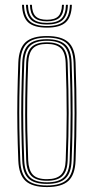

<svg xmlns="http://www.w3.org/2000/svg" viewBox="-20 -752 380 778"><path d="M170.2 6Q110.5 6 83.5 -18.9Q56.5 -43.8 54.2 -101Q51.5 -169.5 50.5 -232Q49.5 -294.5 50.5 -359Q51.5 -423.5 54.2 -498Q56.5 -556 83.6 -581Q110.8 -606 170.2 -606Q228.5 -606 256.2 -581.6Q284 -557.2 286.2 -498Q290.2 -387.2 290.1 -293.5Q290 -199.8 286.2 -101Q284 -43.8 257 -18.9Q230 6 170.2 6ZM170.2 -0.5Q226 -0.5 251.1 -23.9Q276.2 -47.2 278.2 -101.2Q282 -200 282.1 -293.6Q282.2 -387.2 278.2 -497.8Q276.2 -552.2 251.1 -575.9Q226 -599.5 170.2 -599.5Q114.5 -599.5 89.4 -575.9Q64.2 -552.2 62.2 -497.8Q59.5 -424 58.5 -359.5Q57.5 -295 58.5 -232.4Q59.5 -169.8 62.2 -101.2Q64.2 -47.8 89.2 -24.1Q114.2 -0.5 170.2 -0.5ZM170.2 -6.8Q118 -6.8 95.1 -29.1Q72.2 -51.5 70.2 -101.5Q67.5 -170.2 66.5 -232.4Q65.5 -294.5 66.5 -358.8Q67.5 -423 70.2 -497.5Q72.2 -548.2 95.2 -570.8Q118.2 -593.2 170.2 -593.2Q219.8 -593.2 244.1 -571.9Q268.5 -550.5 270.2 -497.2Q273 -421 273.8 -353.5Q274.5 -286 273.6 -223.9Q272.8 -161.8 270.2 -101.8Q268.5 -50.8 245.1 -28.8Q221.8 -6.8 170.2 -6.8ZM170.2 -13.2Q217.8 -13.2 239.1 -33.9Q260.5 -54.5 262.2 -102Q266 -201.5 266.1 -294.1Q266.2 -386.8 262.2 -497Q260.5 -546.2 238.5 -566.5Q216.5 -586.8 170.2 -586.8Q123 -586.8 101.6 -566Q80.2 -545.2 78.2 -497.2Q75.5 -423.2 74.5 -358.9Q73.5 -294.5 74.5 -232.1Q75.5 -169.8 78.2 -102Q80.2 -54.5 101.5 -33.9Q122.8 -13.2 170.2 -13.2ZM170.2 -19.5Q127 -19.5 107.5 -38.8Q88 -58 86.2 -102.2Q83.8 -164 82.6 -224.5Q81.5 -285 82.4 -351.5Q83.2 -418 86.2 -497.2Q88 -541.8 107.6 -561.1Q127.2 -580.5 170.2 -580.5Q213.5 -580.5 233 -561Q252.5 -541.5 254.2 -496.8Q258.2 -386.2 258.2 -294.2Q258.2 -202.2 254.2 -102.2Q252.5 -58 233 -38.8Q213.5 -19.5 170.2 -19.5ZM170.2 -26Q209 -26 226.9 -43.6Q244.8 -61.2 246.2 -102.5Q250 -197.5 250.2 -289.6Q250.5 -381.8 246.2 -496.5Q244.8 -539.8 226.1 -556.9Q207.5 -574 170.2 -574Q131 -574 113.5 -556Q96 -538 94.2 -497Q91.2 -417 90.4 -350.6Q89.5 -284.2 90.6 -224.2Q91.8 -164.2 94.2 -102.5Q96 -62.8 112.9 -44.4Q129.8 -26 170.2 -26ZM170.2 -640Q117.5 -640 94.1 -661.5Q70.8 -683 69.2 -732.5H77.2Q78.5 -686.5 100.2 -666.5Q122 -646.5 170.2 -646.5Q218.8 -646.5 240.4 -666.5Q262 -686.5 263.2 -732.5H271.2Q269.8 -683 246.4 -661.5Q223 -640 170.2 -640ZM170.2 -652.8Q126 -652.8 106.2 -671.2Q86.5 -689.8 85.2 -732.5H93.2Q94.5 -693.2 112.4 -676.2Q130.2 -659.2 170.2 -659.2Q210.5 -659.2 228.4 -676.2Q246.2 -693.2 247.2 -732.5H255.2Q254 -689.8 234.2 -671.2Q214.5 -652.8 170.2 -652.8ZM170.2 -665.5Q134.5 -665.5 118.5 -681.1Q102.5 -696.8 101.2 -732.5H109.2Q110.2 -700 124.4 -686Q138.5 -672 170.2 -672Q202 -672 216.1 -686Q230.2 -700 231.2 -732.5H239.2Q238.2 -696.8 222.1 -681.1Q206 -665.5 170.2 -665.5Z"/></svg>

Font: Big Shoulders Inline Text Thin
Style: Regular
Weight: 100
Designer: Patric King
Foundry: XO Type Co
Version: Version 2.002